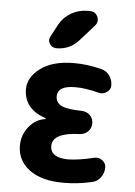

<svg xmlns="http://www.w3.org/2000/svg" viewBox="-55 -812 609 863"><g transform="rotate(5 250.0 -380.5)"><path d="M392.6 -114.3Q412.1 -119.1 428.7 -106.9Q445.3 -94.7 445.3 -75.2Q445.3 -49.8 430.7 -29.8Q416 -9.8 391.6 -4.9Q328.1 9.8 264.6 9.8Q164.1 9.8 109.4 -31.7Q54.7 -73.2 54.7 -139.6Q54.7 -188.5 85 -225.6Q115.2 -262.7 159.2 -268.6Q160.2 -268.6 160.2 -269.5Q160.2 -271.5 158.2 -272.5Q60.5 -305.7 59.6 -394.5Q59.6 -449.2 114.7 -489.7Q169.9 -530.3 264.6 -530.3Q325.2 -530.3 387.7 -514.6Q412.1 -508.8 426.3 -489.3Q440.4 -469.7 440.4 -445.3Q440.4 -425.8 423.8 -414.1Q407.2 -402.3 386.7 -407.2Q327.1 -422.9 280.3 -422.9Q200.2 -422.9 200.2 -375Q200.2 -346.7 225.6 -333.5Q251 -320.3 318.4 -319.3Q340.8 -318.4 355.5 -303.7Q370.1 -289.1 370.1 -267.1Q370.1 -245.1 355 -230.5Q339.8 -215.8 318.4 -214.8Q195.3 -210.9 195.3 -150.4Q195.3 -97.7 275.4 -96.7Q324.2 -97.7 392.6 -114.3ZM304.7 -769.5H315.4Q340.8 -769.5 350.6 -747.1Q360.4 -724.6 343.8 -706.1L280.3 -634.8Q240.2 -589.8 179.7 -589.8Q160.2 -589.8 149.4 -606.9Q138.7 -624 149.4 -641.6L178.7 -696.3Q197.3 -730.5 231.4 -750Q265.6 -769.5 304.7 -769.5Z"/></g></svg>

Font: Rounded-X Mgen+ 2m bold
Style: Bold
Weight: 700
Designer: [Source Han Sans]
Ryoko NISHIZUKA  (kana & ideographs); Paul D. Hunt (Latin, Greek & Cyrillic); Wenlong ZHANG  (bopomofo
Version: Version 1.059.20150602